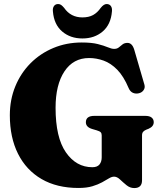

<svg xmlns="http://www.w3.org/2000/svg" viewBox="-20 -936 825 976"><path d="M702 -19.5Q702 20 662.5 20Q641 20 623.2 5.5Q605.5 -9 590.2 -23.5Q575 -38 560 -38Q548 -38 533.5 -29.2Q519 -20.5 498.8 -9.2Q478.5 2 449.5 10.8Q420.5 19.5 379 19.5Q269 19.5 191 -26Q113 -71.5 71.5 -154.5Q30 -237.5 30 -350Q30 -429.5 57.8 -497Q85.5 -564.5 135.2 -614.5Q185 -664.5 251.5 -692.2Q318 -720 395.5 -720Q446 -720 477.2 -712Q508.5 -704 527.8 -695.8Q547 -687.5 560.5 -687.5Q575 -687.5 584.2 -695.2Q593.5 -703 603.2 -710.5Q613 -718 628 -718Q652 -718 662.5 -683L714 -506Q718.5 -490.5 710.2 -478.2Q702 -466 686.5 -462Q669.5 -458 655.5 -464.2Q641.5 -470.5 634 -488Q608.5 -548.5 575.8 -581.8Q543 -615 506.5 -628Q470 -641 433 -641Q352.5 -641 307.5 -573Q262.5 -505 262.5 -388Q262.5 -237 315 -161.5Q367.5 -86 449.5 -86Q474.5 -86 485.8 -100Q497 -114 497 -136V-247.5Q497 -258 492 -263.5Q487 -269 471.5 -273.5L449.5 -280Q416.5 -289.5 416.5 -314.5Q416.5 -347 459.5 -347H718Q740.5 -347 751 -338.2Q761.5 -329.5 761.5 -315Q761.5 -293 735.5 -281.5L724 -277Q714 -273 708 -266.5Q702 -260 702 -247.5ZM399 -847.5Q431 -847.5 453 -859.5Q475 -871.5 492 -896Q507.5 -915.5 522 -915.5Q536.5 -915.5 543.8 -905Q551 -894.5 549 -877.5Q543.5 -811.5 502 -776Q460.5 -740.5 399 -740.5Q337.5 -740.5 296 -776Q254.5 -811.5 249 -877.5Q247 -894.5 254.2 -905Q261.5 -915.5 275.5 -915.5Q284.5 -915.5 291.2 -910.5Q298 -905.5 306 -896Q339.5 -847.5 399 -847.5Z"/></svg>

Font: Fraunces 9pt S000 Black
Style: Regular
Weight: 900
Version: Version 1.000; ttfautohint (v1.8.3)